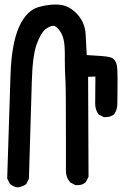

<svg xmlns="http://www.w3.org/2000/svg" viewBox="-20 -808 540 846"><path d="M265.6 -543V-577.1Q265.6 -637.7 247.1 -667Q228.5 -694.3 215.8 -694.3Q200.2 -694.3 179.7 -678.7Q160.2 -663.1 141.6 -613.3Q123 -561.5 120.1 -446.3L107.4 -20.5L95.7 2.9Q78.1 15.6 58.6 17.6Q39.1 15.6 23.4 2L11.7 -21.5L26.4 -481.4Q31.2 -615.2 63.5 -688.5Q96.7 -762.7 151.4 -777.3Q191.4 -788.1 224.6 -788.1Q234.4 -788.1 243.2 -787.1Q285.2 -783.2 319.8 -746.1Q354.5 -709 357.4 -656.2Q360.4 -610.4 362.3 -565.4Q441.4 -561.5 461.9 -556.6Q489.3 -550.8 495.1 -518.6Q498 -501 498 -451.7Q498 -402.3 497.1 -350.6Q497.1 -326.2 483.4 -304.7Q467.8 -292 446.3 -292Q443.4 -292 437.5 -292L414.1 -303.7Q399.4 -325.2 399.4 -350.6L400.4 -470.7L368.2 -469.7L370.1 -29.3L358.4 -5.9Q348.6 2.9 339.4 5.4Q330.1 7.8 324.2 7.8Q318.4 7.8 312.5 7.8L290 -3.9Q270.5 -25.4 270.5 -54.7V-199.2Q270.5 -416 268.6 -448.2Q265.6 -493.2 265.6 -543Z"/></svg>

Font: JasonHandwriting2
Style: SemiBold
Weight: 600
Version: Version 1.04.7